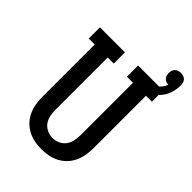

<svg xmlns="http://www.w3.org/2000/svg" viewBox="-253 -995 1118 1118"><g transform="rotate(45 306.0 -436.5)"><path d="M300 8Q271 8 242.5 2.5Q214 -3 188.5 -16.5Q163 -30 143 -51Q123 -72 111 -98Q99 -124 94 -152.5Q89 -181 89 -210V-643H40V-735H246V-643H196V-210Q196 -187 201 -164Q206 -141 219.5 -122.5Q233 -104 255 -94Q277 -84 300 -84Q323 -84 345 -94Q367 -104 380.5 -122.5Q394 -141 399 -164Q404 -187 404 -210V-643H354V-735H560V-643H511V-210Q511 -181 506 -152.5Q501 -124 489 -98Q477 -72 457 -51Q437 -30 411.5 -16.5Q386 -3 357.5 2.5Q329 8 300 8ZM458 -643 442 -691Q460 -696 477.5 -703.5Q495 -711 511 -721.5Q527 -732 539 -747Q551 -762 558 -780Q548 -780 539 -783.5Q530 -787 523 -794.5Q516 -802 513.5 -811.5Q511 -821 511 -830Q511 -841 514 -851Q517 -861 524.5 -868Q532 -875 541.5 -878Q551 -881 562 -881Q572 -881 582.5 -877.5Q593 -874 600 -866.5Q607 -859 609.5 -848.5Q612 -838 612 -828Q612 -795 601.5 -763.5Q591 -732 569 -707.5Q547 -683 518 -667.5Q489 -652 458 -643Z"/></g></svg>

Font: Iosevka Etoile Semibold
Style: Regular
Weight: 600
Designer: Belleve Invis
Foundry: Belleve Invis
Version: Version 22.1.2; ttfautohint (v1.8.4)